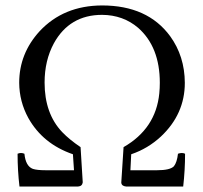

<svg xmlns="http://www.w3.org/2000/svg" viewBox="-20 -678 737 698"><path d="M457 -117.2 454.1 -59.1H550.8Q598.6 -59.1 612.3 -73.7Q623.5 -87.9 627 -119.1Q642.1 -124.5 652.8 -119.1Q652.8 -59.6 646 0H438Q421.9 -1.5 420.9 -14.2L429.2 -143.1Q546.4 -210.4 559.1 -338.4Q561 -357.4 561 -377Q561 -507.3 482.4 -576.7Q427.7 -623.5 351.1 -624Q232.9 -624 175.8 -520.5Q142.1 -458 142.1 -377.9Q142.1 -265.1 206.1 -197.8Q232.4 -170.4 272.9 -143.1L280.8 -15.1Q278.8 -1 264.2 0H50.8Q43.9 -57.6 43.9 -119.1Q56.2 -124.5 68.8 -119.1Q73.2 -73.7 99.6 -64Q114.7 -59.1 146 -59.1H249L245.1 -117.2Q135.7 -154.8 83 -249Q50.3 -308.6 49.8 -377Q49.8 -483.4 124 -564.5Q210.9 -657.7 351.1 -658.2Q516.6 -658.2 598.6 -546.4Q651.4 -473.6 651.9 -377Q651.9 -263.2 564.9 -181.6Q517.6 -137.7 457 -117.2Z"/></svg>

Font: Linux Libertine Display O
Style: Regular
Weight: 400
Designer: Philipp H. Poll
Foundry: Philipp H. Poll
Version: Version 5.0.9